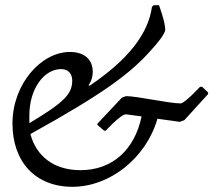

<svg xmlns="http://www.w3.org/2000/svg" viewBox="-20 -706 821 739"><path d="M758 -372H750C750 -372 691 -308 675 -308C630 -308 508 -336 465 -336L449 -330L355 -230V-225L381 -203H387C387 -203 444 -266 465 -266L525 -258C498 -128 411 -51 290 -51C188 -51 120 -104 97 -190C380 -347 484 -424 565 -517C580 -533 616 -575 616 -592C616 -621 592 -686 592 -686H572L565 -680C550 -573 471 -475 325 -376L321 -378C321 -378 337 -399 337 -429C337 -477 305 -506 249 -506C138 -506 28 -382 28 -231C28 -83 116 13 259 13C404 13 543 -99 586 -249L672 -237L690 -244L781 -344V-350ZM93 -232V-262C93 -365 150 -440 215 -440C241 -440 258 -424 258 -396C258 -344 227 -312 93 -232Z"/></svg>

Font: Alegreya SC
Style: Regular
Weight: 400
Designer: Juan Pablo del Peral
Foundry: Huerta Tipografica
Version: Version 2.007;PS 002.007;hotconv 1.0.88;makeotf.lib2.5.64775